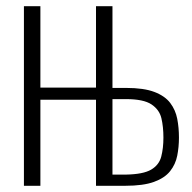

<svg xmlns="http://www.w3.org/2000/svg" viewBox="-20 -598 619 618"><path d="M57 0V-578H110V-316H289V-578H342V-315Q343 -315 353.5 -315Q364 -315 375 -315Q386 -315 386 -315Q443 -315 477 -302Q511 -289 528 -266.5Q545 -244 550.5 -215.5Q556 -187 556 -155Q556 -125 550.5 -97Q545 -69 527.5 -47Q510 -25 475.5 -12.5Q441 0 383 0H289V-277H110V0ZM342 -36Q343 -36 353.5 -36Q364 -36 374.5 -36Q385 -36 385 -36Q441 -37 466.5 -52Q492 -67 499 -94Q506 -121 506 -155Q506 -190 499.5 -217.5Q493 -245 467.5 -262Q442 -279 385 -279Q385 -279 374.5 -279Q364 -279 353.5 -279Q343 -279 342 -279Z"/></svg>

Font: Oswald ExtraLight
Style: Regular
Weight: 250
Designer: Vernon Adams
Foundry: Vernon Adams
Version: Version 4.103;gftools[0.9.33.dev8+g029e19f]